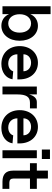

<svg xmlns="http://www.w3.org/2000/svg" viewBox="999 -1739 756 2794"><g transform="rotate(90 1377.0 -342.0)"><path d="M355 16C483 16 573 -94 573 -250C573 -406 483 -516 355 -516C276 -516 215 -474 186 -405V-700H71V0H186V-95C215 -26 276 16 355 16ZM321 -84C241 -84 187 -150 187 -250C187 -350 241 -416 321 -416C401 -416 455 -350 455 -250C455 -150 401 -84 321 -84Z M910 16C1029 16 1118 -48 1134 -146L1018 -156C1003 -111 960 -84 904 -84C824 -84 770 -138 770 -217H1135V-248C1135 -407 1037 -516 894 -516C752 -516 651 -406 651 -251C651 -91 756 16 910 16ZM1017 -305H770C770 -371 820 -416 893 -416C966 -416 1017 -371 1017 -305Z M1239 0H1354V-215C1354 -346 1389 -400 1475 -400H1557V-500H1465C1412 -500 1374 -461 1354 -388V-500H1239Z M1842 16C1961 16 2050 -48 2066 -146L1950 -156C1935 -111 1892 -84 1836 -84C1756 -84 1702 -138 1702 -217H2067V-248C2067 -407 1969 -516 1826 -516C1684 -516 1583 -406 1583 -251C1583 -91 1688 16 1842 16ZM1949 -305H1702C1702 -371 1752 -416 1825 -416C1898 -416 1949 -371 1949 -305Z M2167 0H2282V-500H2167ZM2156 -573H2294V-691H2156Z M2623 0H2728V-100H2638C2598 -100 2578 -120 2578 -160V-400H2728V-500H2578V-661H2463V-500H2355V-400H2463V-153C2463 -51 2516 0 2623 0Z"/></g></svg>

Font: Uncut Sans Semibold
Style: Regular
Weight: 600
Designer: Kasper Nordkvist
Foundry: UNCUT.wtf
Version: Version 1.304;Glyphs 3.2 (3246)